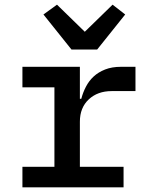

<svg xmlns="http://www.w3.org/2000/svg" viewBox="-20 -802 640 822"><path d="M286 -590 166 -740 224 -782 343 -666 462 -782 516 -740 396 -590ZM76 -88H213V-428H76V-516H322V-379H328Q335 -406 348 -431Q361 -456 381 -474.5Q401 -493 430 -504.5Q459 -516 498 -516H560V-412H458Q398 -412 360 -376.5Q322 -341 322 -281V-88H509V0H76Z"/></svg>

Font: IBM Plaex Mono Medium
Style: Regular
Weight: 500
Designer: Mike Abbink, Paul van der Laan, Pieter van Rosmalen
Foundry: Bold Monday
Version: Version 2.003